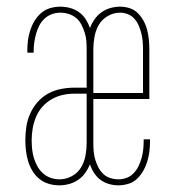

<svg xmlns="http://www.w3.org/2000/svg" viewBox="-20 -548 540 576"><path d="M158 8Q142 8 126.5 3.5Q111 -1 98.5 -11Q86 -21 77.5 -35Q69 -49 64.5 -64Q60 -79 58 -95Q56 -111 56 -127Q56 -147 59 -167.5Q62 -188 70.5 -207Q79 -226 92.5 -241.5Q106 -257 124 -267Q142 -277 162.5 -281Q183 -285 203 -285H240V-400Q240 -413 239 -425.5Q238 -438 234 -450.5Q230 -463 224 -474.5Q218 -486 208.5 -494Q199 -502 186.5 -506Q174 -510 161 -510Q148 -510 135.5 -505.5Q123 -501 113.5 -492Q104 -483 98 -471.5Q92 -460 88.5 -447.5Q85 -435 83 -422Q81 -409 81 -396Q81 -395 81 -393.5Q81 -392 81 -390H62Q62 -392 62 -394Q62 -396 62 -397Q62 -413 64 -428Q66 -443 71 -458Q76 -473 84 -486Q92 -499 103.5 -509Q115 -519 130 -523.5Q145 -528 161 -528Q176 -528 190.5 -524Q205 -520 217 -511.5Q229 -503 237 -490.5Q245 -478 250 -464Q255 -478 264 -490.5Q273 -503 285 -511.5Q297 -520 311.5 -524Q326 -528 340 -528Q355 -528 369 -523.5Q383 -519 393.5 -508.5Q404 -498 411 -485Q418 -472 421.5 -458Q425 -444 426.5 -429.5Q428 -415 428 -400V-251H260V-120Q260 -107 261 -94.5Q262 -82 265.5 -70Q269 -58 274.5 -47Q280 -36 289 -27Q298 -18 310.5 -14Q323 -10 335 -10Q348 -10 360 -14.5Q372 -19 381 -28.5Q390 -38 395.5 -49.5Q401 -61 404.5 -73Q408 -85 409.5 -98Q411 -111 411 -124Q411 -125 411 -126.5Q411 -128 411 -130H430Q430 -128 430 -126Q430 -124 430 -123Q430 -107 428 -92Q426 -77 421.5 -62.5Q417 -48 409.5 -35Q402 -22 391 -11.5Q380 -1 365 3.5Q350 8 335 8Q321 8 307 4Q293 0 281.5 -8.5Q270 -17 262 -29.5Q254 -42 250 -55Q244 -41 235.5 -29Q227 -17 214.5 -8.5Q202 0 187.5 4Q173 8 158 8ZM260 -269H409V-400Q409 -412 408 -424Q407 -436 404 -448Q401 -460 396 -471.5Q391 -483 383 -492Q375 -501 363.5 -505.5Q352 -510 340 -510Q321 -510 303.5 -500Q286 -490 276.5 -473.5Q267 -457 263.5 -438Q260 -419 260 -400ZM158 -10Q178 -10 195.5 -19.5Q213 -29 223 -45.5Q233 -62 236.5 -81.5Q240 -101 240 -120V-267H203Q185 -267 167.5 -263Q150 -259 134.5 -250Q119 -241 107 -227.5Q95 -214 88 -197Q81 -180 78 -162.5Q75 -145 75 -127Q75 -113 76.5 -99.5Q78 -86 82 -73Q86 -60 92.5 -48.5Q99 -37 109 -28Q119 -19 132 -14.5Q145 -10 158 -10Z"/></svg>

Font: Zed Mono Thin
Style: Regular
Weight: 100
Monospace: yes
Designer: Belleve Invis
Foundry: Belleve Invis
Version: Version 1.0.0; ttfautohint (v1.8.4)